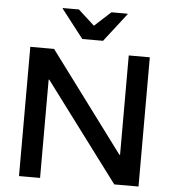

<svg xmlns="http://www.w3.org/2000/svg" viewBox="-59 -945 897 999"><g transform="rotate(5 389.5 -445.5)"><path d="M701.7 0H575L190.8 -513.3H187.5V0H77.5V-675H201.7L588.3 -155.8H591.7V-675H701.7ZM343.3 -739.2 228.3 -887.5V-890.8H312.5L397.5 -813.3L482.5 -890.8H566.7V-887.5L451.7 -739.2Z"/></g></svg>

Font: Funnel Display Medium
Style: Regular
Weight: 500
Designer: NORD ID, Kristian Moeller
Foundry: Dicotype
Version: Version 1.000